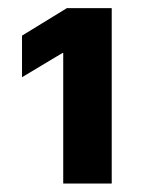

<svg xmlns="http://www.w3.org/2000/svg" viewBox="-20 -797 355 464"><path d="M132.8 -668.9H130.9L33.2 -610.4V-710.9L141.6 -777.3H250V-353.5H132.8Z"/></svg>

Font: Pretendard JP Black
Style: Regular
Weight: 900
Designer: Base glyphs from Inter by Rasmus Andersson; Hangeul glyphs from Noto Sans CJK(Source Han Sans) by Jang Soo-young and Kan
Foundry: Kil Hyung-jin
Version: Version 1.309